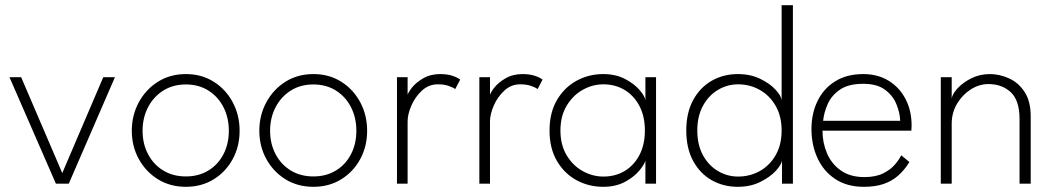

<svg xmlns="http://www.w3.org/2000/svg" viewBox="-20 -708 4064 740"><path d="M16.5 -410.5H61.5L220 -41L378 -410.5H423L245 0H195.5Z M696.5 12Q635.5 12 588.8 -17Q542 -46 515 -95Q488 -144 488 -204Q488 -264 515 -313.8Q542 -363.5 588.8 -393Q635.5 -422.5 696.5 -422.5Q757 -422.5 803.8 -393Q850.5 -363.5 877 -313.8Q903.5 -264 903.5 -204Q903.5 -144 877 -95Q850.5 -46 803.8 -17Q757 12 696.5 12ZM696.5 -28Q746 -28 783.5 -51Q821 -74 841.5 -114Q862 -154 862 -204Q862 -254 841.5 -294.5Q821 -335 783.5 -358.8Q746 -382.5 696.5 -382.5Q646.5 -382.5 609 -358.8Q571.5 -335 550.5 -294.5Q529.5 -254 529.5 -204Q529.5 -154 550.5 -114Q571.5 -74 609 -51Q646.5 -28 696.5 -28Z M1188 12Q1127 12 1080.2 -17Q1033.5 -46 1006.5 -95Q979.5 -144 979.5 -204Q979.5 -264 1006.5 -313.8Q1033.5 -363.5 1080.2 -393Q1127 -422.5 1188 -422.5Q1248.5 -422.5 1295.2 -393Q1342 -363.5 1368.5 -313.8Q1395 -264 1395 -204Q1395 -144 1368.5 -95Q1342 -46 1295.2 -17Q1248.5 12 1188 12ZM1188 -28Q1237.5 -28 1275 -51Q1312.5 -74 1333 -114Q1353.5 -154 1353.5 -204Q1353.5 -254 1333 -294.5Q1312.5 -335 1275 -358.8Q1237.5 -382.5 1188 -382.5Q1138 -382.5 1100.5 -358.8Q1063 -335 1042 -294.5Q1021 -254 1021 -204Q1021 -154 1042 -114Q1063 -74 1100.5 -51Q1138 -28 1188 -28Z M1551 0H1510V-410.5H1551V-334.5H1548.5Q1550.5 -348 1566.5 -368.8Q1582.5 -389.5 1610.8 -406Q1639 -422.5 1676.5 -422.5Q1705.5 -422.5 1725.8 -415.2Q1746 -408 1753.5 -401L1734.5 -364.5Q1727.5 -370.5 1709.8 -376.8Q1692 -383 1667 -383Q1632.5 -383 1606.2 -358.8Q1580 -334.5 1565.5 -301Q1551 -267.5 1551 -240Z M1868.5 0H1827.5V-410.5H1868.5V-334.5H1866Q1868 -348 1884 -368.8Q1900 -389.5 1928.2 -406Q1956.5 -422.5 1994 -422.5Q2023 -422.5 2043.2 -415.2Q2063.5 -408 2071 -401L2052 -364.5Q2045 -370.5 2027.2 -376.8Q2009.5 -383 1984.5 -383Q1950 -383 1923.8 -358.8Q1897.5 -334.5 1883 -301Q1868.5 -267.5 1868.5 -240Z M2467.5 0V-89Q2464.5 -75.5 2444.5 -51Q2424.5 -26.5 2389 -7.2Q2353.5 12 2304.5 12Q2249.5 12 2202.5 -13.2Q2155.5 -38.5 2126.8 -87.2Q2098 -136 2098 -205Q2098 -274 2126.8 -322.8Q2155.5 -371.5 2202.5 -397Q2249.5 -422.5 2304.5 -422.5Q2353 -422.5 2388.8 -403.8Q2424.5 -385 2445 -361.2Q2465.5 -337.5 2467.5 -321.5V-410.5H2508.5V0ZM2140 -205Q2140 -149.5 2164 -109.5Q2188 -69.5 2226 -48.5Q2264 -27.5 2305.5 -27.5Q2351.5 -27.5 2387.5 -49Q2423.5 -70.5 2444.5 -110.5Q2465.5 -150.5 2465.5 -205Q2465.5 -259.5 2444.5 -299.5Q2423.5 -339.5 2387.5 -361.2Q2351.5 -383 2305.5 -383Q2264 -383 2226 -361.8Q2188 -340.5 2164 -300.5Q2140 -260.5 2140 -205Z M2823.5 12Q2768.5 12 2723.5 -13.2Q2678.5 -38.5 2651.8 -87.2Q2625 -136 2625 -205Q2625 -274 2651.8 -322.8Q2678.5 -371.5 2723.5 -397Q2768.5 -422.5 2823.5 -422.5Q2872.5 -422.5 2910 -404.2Q2947.5 -386 2969.2 -362.2Q2991 -338.5 2992.5 -321.5V-688H3036V0H2994V-89Q2992 -73.5 2970 -49.5Q2948 -25.5 2910.2 -6.8Q2872.5 12 2823.5 12ZM2824.5 -27.5Q2870.5 -27.5 2908.8 -49Q2947 -70.5 2969.8 -110.5Q2992.5 -150.5 2992.5 -205Q2992.5 -259.5 2969.8 -299.5Q2947 -339.5 2908.8 -361.2Q2870.5 -383 2824.5 -383Q2783.5 -383 2747.5 -361.8Q2711.5 -340.5 2689.5 -300.5Q2667.5 -260.5 2667.5 -205Q2667.5 -149.5 2689.5 -109.5Q2711.5 -69.5 2747.5 -48.5Q2783.5 -27.5 2824.5 -27.5Z M3150 -204.5Q3150 -158 3167.5 -117Q3185 -76 3221 -50.8Q3257 -25.5 3311.5 -25.5Q3355.5 -25.5 3384.2 -40Q3413 -54.5 3429.8 -74.5Q3446.5 -94.5 3453.5 -109.5L3485 -83.5Q3466 -52.5 3441.5 -31Q3417 -9.5 3385 1.2Q3353 12 3309 12Q3244.5 12 3199.2 -18Q3154 -48 3130.8 -98.5Q3107.5 -149 3107.5 -210.5Q3107.5 -270.5 3130.8 -318.5Q3154 -366.5 3198.8 -394.5Q3243.5 -422.5 3307 -422.5Q3363 -422.5 3405 -396.8Q3447 -371 3470.2 -326.2Q3493.5 -281.5 3493.5 -223.5Q3493.5 -219 3493 -213.8Q3492.5 -208.5 3492.5 -204.5ZM3449.5 -242.5Q3448.5 -272.5 3435.2 -305.8Q3422 -339 3391.2 -362Q3360.5 -385 3307 -385Q3250.5 -385 3217.8 -362.8Q3185 -340.5 3170.2 -307.2Q3155.5 -274 3152.5 -242.5Z M3794.5 -422.5Q3832.5 -422.5 3869 -406Q3905.5 -389.5 3929 -353.5Q3952.5 -317.5 3952.5 -260V0H3909.5V-248.5Q3909.5 -321.5 3875.5 -352.8Q3841.5 -384 3789.5 -384Q3754.5 -384 3722.2 -363.8Q3690 -343.5 3669 -308.8Q3648 -274 3648 -231V0H3606V-410.5H3648V-328.5Q3651 -346.5 3671.5 -368.5Q3692 -390.5 3724.2 -406.5Q3756.5 -422.5 3794.5 -422.5Z"/></svg>

Font: League Spartan Thin ExtraLight
Style: Regular
Weight: 250
Version: Version 2.002